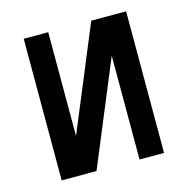

<svg xmlns="http://www.w3.org/2000/svg" viewBox="-83 -600 667 681"><g transform="rotate(-15 250.0 -260.0)"><path d="M62 0V-520H152V-139L310 -520H438V0H348V-381L190 0Z"/></g></svg>

Font: Iosevka SS10 Medium
Style: Regular
Weight: 500
Monospace: yes
Designer: Belleve Invis
Foundry: Belleve Invis
Version: Version 28.0.6; ttfautohint (v1.8.4)